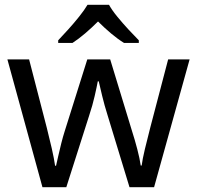

<svg xmlns="http://www.w3.org/2000/svg" viewBox="-20 -786 826 805"><path d="M431 -303Q418 -344 408.5 -383.5Q399 -423 394 -445H390Q386 -423 377 -383.5Q368 -344 354 -302L258 -1H158L11 -537H102L176 -251Q187 -208 197 -164Q207 -120 211 -91H215Q219 -108 224.5 -133Q230 -158 237 -185.5Q244 -213 251 -235L346 -537H442L534 -235Q545 -201 555.5 -161Q566 -121 570 -92H574Q577 -117 587.5 -161Q598 -205 610 -251L685 -537H775L626 -1H523ZM437 -766Q449 -744 471.5 -716.5Q494 -689 518.5 -662.5Q543 -636 562 -617V-606H500Q474 -622 446 -645.5Q418 -669 391 -696Q364 -669 337 -646Q310 -623 284 -606H224V-617Q243 -637 266.5 -663Q290 -689 312 -716.5Q334 -744 347 -766Z"/></svg>

Font: Noto Sans Avestan
Style: Regular
Weight: 400
Designer: Monotype Design Team
Foundry: Monotype Imaging Inc.
Version: Version 2.003; ttfautohint (v1.8.4.7-5d5b)